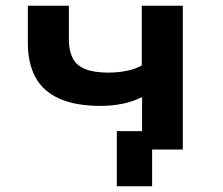

<svg xmlns="http://www.w3.org/2000/svg" viewBox="-20 -521 777 669"><path d="M510 128H387V-64H589V0H510ZM475 0V-183Q444 -167 407 -159.5Q370 -152 331 -152Q244 -152 187.5 -177Q131 -202 104 -251Q77 -300 77 -371V-501H220V-381Q220 -345 233 -319Q246 -293 276.5 -280.5Q307 -268 358 -268Q390 -268 420.5 -274Q451 -280 474 -293V-501H617V0Z"/></svg>

Font: Nunito Sans 7pt SemiExpanded
Style: Bold
Weight: 700
Width: 6
Designer: Vernon Adams
Foundry: Vernon Adams
Version: Version 3.101;gftools[0.9.27]